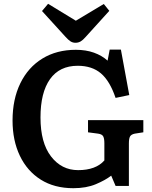

<svg xmlns="http://www.w3.org/2000/svg" viewBox="-20 -976 801 1010"><path d="M366 14Q266 14 194.5 -31Q123 -76 84.5 -156.5Q46 -237 46 -342Q46 -454 87 -538Q128 -622 203 -668Q278 -714 379 -714Q432 -714 474 -699Q516 -684 546 -657L557 -715H616L660 -476L588 -461Q558 -550 511 -590Q464 -630 389 -630Q293 -630 243 -559.5Q193 -489 193 -358Q193 -225 248.5 -153Q304 -81 391 -81Q484 -81 529 -132V-223Q529 -247 523 -258.5Q517 -270 496 -273L443 -280V-344H734V-280L689 -273Q670 -269 664 -258Q658 -247 658 -221V2H588L565 -52Q534 -28 484 -7Q434 14 366 14ZM377 -751Q363 -751 351.5 -758Q340 -765 323 -784L201 -918L233 -956L379 -867L526 -955L555 -919L430 -781Q416 -765 404 -758Q392 -751 377 -751Z"/></svg>

Font: Literata SemiBold
Style: Regular
Weight: 600
Designer: Latin by Veronika Burian and Jose Scaglione. Greek by Irene Vlachou. Cyrillic by Vera Evstafieva.
Foundry: TypeTogether
Version: Version 3.103; ttfautohint (v1.8.4.7-5d5b);gftools[0.9.29]